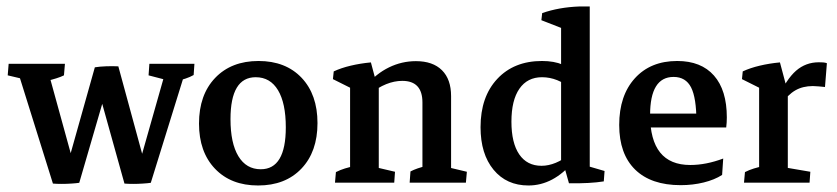

<svg xmlns="http://www.w3.org/2000/svg" viewBox="-20 -566 2594 595"><path d="M144 2.9 39.1 -332.5 63.5 -318.4 3.9 -332.5 6.8 -368.2H181.2L178.2 -332.5Q168.5 -327.6 154.3 -323.2Q140.1 -318.8 126 -315.4L133.3 -330.1L213.9 -37.6L225.6 0.5Q215.8 2 200.9 2.9Q186 3.9 170.9 3.9Q155.8 3.9 144 2.9ZM175.3 -6.8 273.9 -357.4 329.6 -356.9 225.6 0.5ZM365.7 2.9 278.3 -310.5 273.9 -357.4Q289.1 -359.9 309.3 -360.6Q329.6 -361.3 346.7 -360.4L434.6 -37.6L447.3 0.5Q437.5 2 422.6 2.9Q407.7 3.9 392.6 3.9Q377.4 3.9 365.7 2.9ZM397 -6.8 489.3 -332 494.6 -318.4 440.4 -332.5 442.9 -368.2H582.5L580.1 -333.5Q568.8 -327.1 554.9 -322.5Q541 -317.9 526.9 -314.5L550.3 -331.5L447.3 0.5Z M779.8 8.8Q695.8 8.8 646.2 -43.2Q596.7 -95.2 596.7 -183.1Q596.7 -272 646.7 -324.5Q696.8 -377 781.2 -377Q865.2 -377 914.6 -325Q963.9 -272.9 963.9 -184.6Q963.9 -95.7 914.1 -43.5Q864.3 8.8 779.8 8.8ZM788.1 -41.5Q865.7 -41.5 865.7 -171.4Q865.7 -246.1 841.6 -286.4Q817.4 -326.7 772.5 -326.7Q694.3 -326.7 694.3 -196.8Q694.3 -122.1 718.8 -81.8Q743.2 -41.5 788.1 -41.5Z M1289.1 -2.9V-248.5Q1289.1 -315.4 1226.6 -315.4Q1177.2 -315.4 1125.5 -274.4L1115.7 -301.8Q1146 -337.9 1185.5 -357.2Q1225.1 -376.5 1269 -376.5Q1321.3 -376.5 1349.6 -348.4Q1377.9 -320.3 1377.9 -268.1V-2.9ZM1064.9 -2.9V-330.1L1153.8 -309.6V-2.9ZM1018.1 0 1021 -32.7Q1034.7 -39.6 1048.8 -43.9Q1063 -48.3 1077.1 -51.8L1064.9 -12.2V-82H1153.8V-12.2L1143.6 -47.9L1204.1 -33.7L1201.7 0ZM1249.5 0 1252 -34.7Q1262.2 -40 1274.4 -44.2Q1286.6 -48.3 1300.8 -51.8L1289.1 -12.2V-82H1377.9V-12.2L1367.2 -47.9L1426.8 -33.7L1423.8 0ZM1064.9 -249.5V-312L1079.1 -287.1L1011.7 -320.8L1014.2 -344.7Q1037.1 -355.5 1066.9 -362.5Q1096.7 -369.6 1129.4 -372.6L1150.9 -292Z M1617.7 8.8Q1549.8 8.8 1509.5 -40Q1469.2 -88.9 1469.2 -171.9Q1469.2 -266.1 1521 -321.5Q1572.8 -377 1659.7 -377Q1734.9 -377 1767.1 -331.1L1751.5 -290Q1708 -326.7 1659.7 -326.7Q1614.3 -326.7 1589.6 -291Q1564.9 -255.4 1564.9 -189Q1564.9 -123 1589.1 -87.6Q1613.3 -52.2 1658.2 -52.2Q1701.2 -52.2 1747.6 -88.9L1756.8 -64.9Q1694.8 8.8 1617.7 8.8ZM1807.6 -28.3 1718.8 -48.3V-496.6H1807.6ZM1718.8 -437.5V-498.5L1729 -475.6L1657.7 -503.4L1660.2 -525.4Q1711.9 -543.5 1774.4 -545.9H1807.6V-461.9ZM1743.2 2 1724.6 -64 1807.6 -85.9V-29.8L1794.9 -53.2L1853.5 -36.1L1851.1 -3.9Q1809.6 2.9 1743.2 2Z M2089.4 7.8Q1997.6 7.8 1948.2 -40.5Q1898.9 -88.9 1898.9 -178.7Q1898.9 -270 1947.5 -323.5Q1996.1 -377 2078.6 -377Q2152.8 -377 2192.6 -331.8Q2232.4 -286.6 2232.4 -202.1Q2232.4 -194.8 2231.9 -186.3Q2231.4 -177.7 2230.5 -170.9L2138.2 -189Q2138.2 -262.7 2121.6 -295.2Q2105 -327.6 2067.4 -327.6Q1994.6 -327.6 1994.6 -209.5Q1994.6 -54.7 2119.1 -54.7Q2168 -54.7 2221.2 -74.7L2217.8 -23.9Q2194.3 -8.8 2160.6 -0.5Q2127 7.8 2089.4 7.8ZM1937 -170.9V-213.9H2222.7L2230.5 -170.9Z M2332.5 -2.9V-315.4L2421.4 -290.5V-2.9ZM2285.6 0 2288.6 -32.7Q2302.2 -39.6 2316.4 -43.9Q2330.6 -48.3 2344.7 -51.8L2332.5 -12.7V-82H2421.4V-12.7L2411.1 -47.4L2491.2 -33.7L2488.8 0ZM2400.4 -242.2 2390.6 -261.7Q2417 -320.8 2447 -346.9Q2477.1 -373 2517.6 -373Q2523.9 -373 2530.8 -372.6Q2537.6 -372.1 2542.5 -370.1L2536.6 -296.4Q2527.3 -297.4 2516.8 -298.3Q2506.3 -299.3 2499 -299.3Q2467.8 -299.3 2444.6 -285.9Q2421.4 -272.5 2400.4 -242.2ZM2332.5 -249.5V-312L2346.7 -287.1L2279.3 -320.8L2281.7 -344.7Q2304.7 -355.5 2334.5 -362.5Q2364.3 -369.6 2397 -372.6L2418.5 -292Z"/></svg>

Font: Markazi Text Medium
Style: Regular
Weight: 500
Designer: Borna Izadpanah (Arabic designer), Fiona Ross (Arabic design director) and Florian Runge (Latin designer)
Foundry: Borna Izadpanah and Florian Runge
Version: Version 1.001